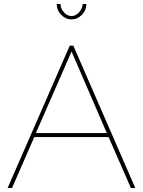

<svg xmlns="http://www.w3.org/2000/svg" viewBox="-20 -938 714 958"><path d="M18 0 328 -710H346L655 0H633L522 -254H151L40 0ZM159 -274H513L337 -681ZM337 -858Q357 -858 373.5 -875.5Q390 -893 393 -918H411Q411 -887 388.5 -864Q366 -841 337 -841Q308 -841 285.5 -864Q263 -887 263 -918H282Q282 -895 299 -876.5Q316 -858 337 -858Z"/></svg>

Font: Raleway
Style: Thin
Weight: 100
Designer: Matt McInerney, Pablo Impallari, Rodrigo Fuenzalida
Foundry: Matt McInerney, Pablo Impallari, Rodrigo Fuenzalida
Version: Version 3.000